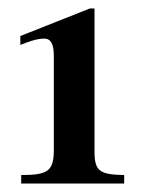

<svg xmlns="http://www.w3.org/2000/svg" viewBox="-20 -708 340 453"><path d="M273 -275V-295C214 -296 203 -305 203 -351V-688H192L28 -623V-602L41 -607C59 -614 74 -617 84 -617C100 -617 107 -604 107 -576V-355C107 -305 94 -295 30 -295V-275Z"/></svg>

Font: STIXGeneral
Style: Bold
Weight: 700
Designer: MicroPress Inc., with final additions and corrections provided by Coen Hoffman, Elsevier (retired)
Version: Version 1.1.0